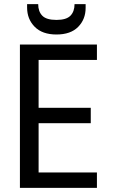

<svg xmlns="http://www.w3.org/2000/svg" viewBox="-20 -915 553 935"><path d="M452 -623H168V-390H422V-315H168V-75H452V0H77V-698H452ZM397 -877Q397 -821 360.5 -784Q324 -747 255 -747Q186 -747 149 -784.5Q112 -822 112 -878V-895H166Q166 -859 186 -838.5Q206 -818 255 -818Q303 -818 323 -838.5Q343 -859 343 -895H397Z"/></svg>

Font: Poppins
Style: Regular
Weight: 400
Designer: Ninad Kale (Devanagari), Jonny Pinhorn (Latin)
Version: Version 5.002